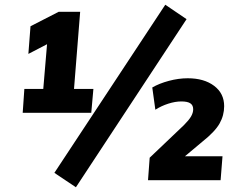

<svg xmlns="http://www.w3.org/2000/svg" viewBox="-20 -762 1002 812"><path d="M293 -386H375L366 -285H76L83 -386H163L179 -575L100 -534L109 -651L228 -712H319ZM301 30 210 -31 679 -742 769 -681ZM762 -101H921L913 0H606L613 -95L758 -233Q779 -254 788 -269.5Q797 -285 797 -300Q797 -317 785 -325Q773 -333 747 -333Q721 -333 691.5 -323.5Q662 -314 637 -298L624 -392Q653 -409 694 -420Q735 -431 774 -431Q843 -431 885.5 -399Q928 -367 928 -313Q928 -274 908.5 -239.5Q889 -205 836 -163Z"/></svg>

Font: Muli ExtraBold
Style: Italic
Weight: 800
Italic angle: -4.541°
Designer: Vernon Adams
Foundry: Vernon Adams
Version: Version 2.000